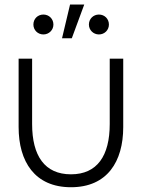

<svg xmlns="http://www.w3.org/2000/svg" viewBox="-20 -792 610 825"><path d="M281 -772.5H342L288.5 -627.5H246.5ZM166.5 -644C190.5 -644 209.5 -663 209.5 -686.5C209.5 -711 190.5 -729.5 166.5 -729.5C142 -729.5 123.5 -711 123.5 -686.5C123.5 -663 142 -644 166.5 -644ZM405 -644C429.5 -644 448 -663 448 -686.5C448 -711 429.5 -729.5 405 -729.5C381 -729.5 362 -711 362 -686.5C362 -663 381 -644 405 -644ZM60 -246C60 -98 129 12.5 285 12.5C441 12.5 509.5 -98 509.5 -246V-540H451.5V-259C451.5 -122.5 397.5 -43 285 -43C172 -43 118 -122.5 118 -259V-540H60Z"/></svg>

Font: Hauora Light
Style: Regular
Weight: 300
Designer: Wayne Shih
Foundry: WCYS
Version: Version 1.001;hotconv 1.0.109;makeotfexe 2.5.65596